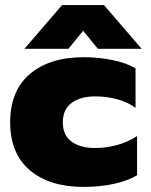

<svg xmlns="http://www.w3.org/2000/svg" viewBox="-20 -720 592 755"><path d="M224 -700H389L537 -528H365L307 -599L249 -528H76ZM20 -239Q20 -363 97.5 -429Q175 -495 309 -495Q369 -495 424 -483.5Q479 -472 513 -451V-296Q483 -318 441.5 -329.5Q400 -341 355 -341Q297 -341 262 -315.5Q227 -290 227 -239Q227 -188 261.5 -163Q296 -138 354 -138Q399 -138 441.5 -150Q484 -162 519 -185V-31Q483 -9 428 3Q373 15 308 15Q175 15 97.5 -50.5Q20 -116 20 -239Z"/></svg>

Font: Prompt ExtraBold
Style: Regular
Weight: 800
Designer: Katatrad Team
Foundry: CadsonDemak
Version: Version 1.000